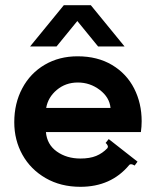

<svg xmlns="http://www.w3.org/2000/svg" viewBox="-20 -698 596 740"><path d="M526 -231Q526 -210 523 -189H157Q161 -141 199 -114Q237 -87 290 -87Q326 -87 350.5 -97Q375 -107 394 -127Q396 -131 396 -132Q396 -136 393 -140.5Q390 -145 387 -147L399 -162L510 -75L499 -60Q484 -69 478 -62Q408 22 290 22Q214 22 156 -11.5Q98 -45 66.5 -101.5Q35 -158 35 -227Q35 -300 66 -358Q97 -416 152.5 -448.5Q208 -481 279 -481Q356 -481 412 -447.5Q468 -414 497 -357Q526 -300 526 -231ZM406 -282Q402 -323 364.5 -351.5Q327 -380 280 -380Q233 -380 199 -351.5Q165 -323 158 -282ZM330 -678 460 -519H358L278 -617L198 -519H96L226 -678Z"/></svg>

Font: Aoboshi One
Style: Regular
Weight: 400
Designer: IKIMOJI
Foundry: Natsumi Matsuba
Version: Version 1.000; ttfautohint (v1.8.3)